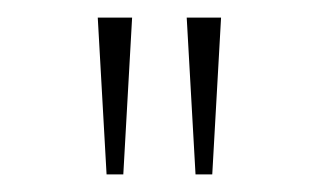

<svg xmlns="http://www.w3.org/2000/svg" viewBox="-20 -716 362 218"><path d="M202 -518 192 -696H231L221 -518ZM101 -518 91 -696H130L120 -518Z"/></svg>

Font: Marine Company Thin
Style: Regular
Weight: 100
Designer: Rodrigo Fuenzalida
Foundry: fragTYPE
Version: Version 1.000